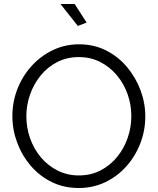

<svg xmlns="http://www.w3.org/2000/svg" viewBox="-20 -937 791 962"><path d="M375 5Q300 5 239 -25Q178 -55 134 -106.5Q90 -158 66 -222.5Q42 -287 42 -355Q42 -426 67 -490.5Q92 -555 137.5 -605.5Q183 -656 244 -685.5Q305 -715 376 -715Q451 -715 512 -684Q573 -653 616.5 -601Q660 -549 684 -485Q708 -421 708 -354Q708 -283 683 -218.5Q658 -154 613 -103.5Q568 -53 507 -24Q446 5 375 5ZM112 -355Q112 -297 131 -243.5Q150 -190 185 -148.5Q220 -107 268.5 -82.5Q317 -58 375 -58Q436 -58 484.5 -83.5Q533 -109 567.5 -151.5Q602 -194 620 -247Q638 -300 638 -355Q638 -413 619 -466Q600 -519 564.5 -561Q529 -603 481 -627Q433 -651 375 -651Q315 -651 266.5 -626Q218 -601 183.5 -558.5Q149 -516 130.5 -463Q112 -410 112 -355ZM283 -917H354L414 -824L370 -807Z"/></svg>

Font: Raleway Thin
Style: Regular
Weight: 400
Version: Version 4.026